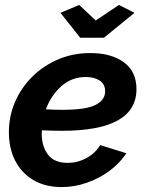

<svg xmlns="http://www.w3.org/2000/svg" viewBox="-20 -748 591 778"><path d="M230 10Q163 10 115 -18.5Q67 -47 41.5 -97Q16 -147 16 -212Q16 -277 41 -335Q66 -393 111 -437.5Q156 -482 216 -507.5Q276 -533 346 -533Q431 -533 482 -495.5Q533 -458 533 -387Q533 -218 231 -218Q213 -218 192.5 -218.5Q172 -219 150 -220Q149 -214 149 -207Q149 -155 174.5 -121.5Q200 -88 254 -88Q294 -88 329.5 -107Q365 -126 386 -160L492 -127Q465 -86 423.5 -55.5Q382 -25 332 -7.5Q282 10 230 10ZM327 -436Q271 -436 229 -399Q187 -362 166 -305Q183 -304 199.5 -303.5Q216 -303 232 -303Q329 -303 367.5 -323Q406 -343 406 -378Q406 -407 384 -421.5Q362 -436 327 -436ZM225 -696 301 -728 368 -665 462 -728 525 -696 401 -595H305Z"/></svg>

Font: Raleway
Style: Bold Italic
Weight: 700
Italic angle: -12°
Designer: Matt McInerney, Pablo Impallari, Rodrigo Fuenzalida
Foundry: Matt McInerney, Pablo Impallari, Rodrigo Fuenzalida
Version: Version 4.101;RELEASE